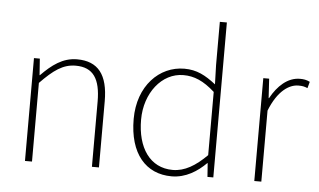

<svg xmlns="http://www.w3.org/2000/svg" viewBox="-54 -880 1626 980"><g transform="rotate(5 759.0 -390.5)"><path d="M105 0H141V-403C208 -472 256 -507 321 -507C411 -507 448 -450 448 -334V0H484V-339C484 -475 433 -540 325 -540C252 -540 197 -498 143 -443H141L135 -527H105Z M857 13C930 13 989 -26 1033 -70H1035L1040 0H1070V-794H1034V-573L1037 -474C983 -516 939 -540 875 -540C747 -540 639 -432 639 -262C639 -84 725 13 857 13ZM860 -20C743 -20 677 -118 677 -262C677 -398 762 -507 873 -507C928 -507 976 -487 1034 -435V-111C976 -53 921 -20 860 -20Z M1280 0H1316V-364C1357 -468 1415 -505 1462 -505C1483 -505 1492 -503 1509 -496L1518 -529C1500 -538 1485 -540 1467 -540C1404 -540 1353 -492 1318 -428H1316L1310 -527H1280Z"/></g></svg>

Font: Harano Aji Gothic K1 ExtraLight
Style: Regular
Weight: 250
Foundry: Masamichi Hosoda
Version: HaranoAjiGothicK1-ExtraLight version 20230610;ttx 4.39.4